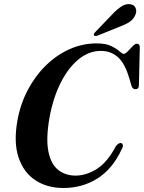

<svg xmlns="http://www.w3.org/2000/svg" viewBox="-20 -929 719 960"><path d="M587.5 -213Q593 -210.5 594.5 -203Q596 -195.5 588 -182Q543.5 -85 467.8 -37Q392 11 297 11Q216 11 157.2 -27.5Q98.5 -66 73 -141Q47.5 -216 67 -325.5Q81.5 -407.5 118.2 -477.8Q155 -548 208.5 -600.8Q262 -653.5 327 -682.8Q392 -712 463.5 -712Q508.5 -712 535.5 -699Q562.5 -686 577 -672.8Q591.5 -659.5 598.5 -659.5Q606.5 -659.5 618.8 -672.2Q631 -685 643.2 -697.8Q655.5 -710.5 663 -710.5Q679 -710.5 679 -692.5L674.5 -501Q674 -483 657 -483Q643.5 -482.5 637.5 -499.5L626.5 -537Q605 -611.5 569.8 -643Q534.5 -674.5 484.5 -674.5Q424 -674.5 372.2 -631.8Q320.5 -589 283 -514.2Q245.5 -439.5 228 -343.5Q209 -237 221.8 -172.8Q234.5 -108.5 270.5 -79.8Q306.5 -51 357.5 -51Q411 -51 464 -84.2Q517 -117.5 559.5 -198.5Q575.5 -218 587.5 -213ZM545 -861Q568 -885 589.2 -898Q610.5 -911 631 -908Q651.5 -905 658 -889Q664.5 -873 657.5 -856.5Q648.5 -833 627.8 -819.5Q607 -806 579.5 -796L466.5 -750.5Q461.5 -749 456.5 -749.2Q451.5 -749.5 449.5 -752.5Q446.5 -758.5 456.5 -769Z"/></svg>

Font: Fraunces 72pt SemiBold
Style: Italic
Weight: 600
Italic angle: -16°
Version: Version 1.000;[b76b70a41]